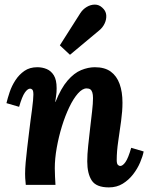

<svg xmlns="http://www.w3.org/2000/svg" viewBox="-20 -803 650 834"><path d="M453 11Q398 11 378.5 -19Q359 -49 359 -102Q359 -132 363 -169.5Q367 -207 371.5 -246Q376 -285 380 -319.5Q384 -354 384 -377Q384 -392 381 -401.5Q378 -411 372 -415Q366 -419 356 -419Q338 -419 318.5 -397Q299 -375 281 -337.5Q263 -300 249 -254.5Q235 -209 226.5 -161.5Q218 -114 218 -72Q218 -59 219 -35.5Q220 -12 221 0H92Q90 -21 89.5 -29.5Q89 -38 89 -48Q89 -69 91.5 -97.5Q94 -126 98 -159.5Q102 -193 106 -226Q109 -253 112.5 -278.5Q116 -304 119 -326.5Q122 -349 123.5 -366Q125 -383 125 -392Q125 -409 120.5 -413.5Q116 -418 111 -418Q100 -418 88 -401Q76 -384 63 -339L8 -355Q13 -376 22 -403Q31 -430 47 -454.5Q63 -479 86 -495Q109 -511 142 -511Q164 -511 183 -503Q202 -495 214 -475.5Q226 -456 226 -420Q226 -401 224 -389Q222 -377 220 -360H221Q245 -420 273.5 -453Q302 -486 332.5 -498.5Q363 -511 392 -511Q435 -511 461 -492Q487 -473 499.5 -438.5Q512 -404 512 -357Q512 -321 506 -277Q500 -233 493.5 -189Q487 -145 487 -108Q487 -92 492 -87Q497 -82 502 -82Q513 -82 525 -99Q537 -116 550 -161L604 -145Q600 -124 588.5 -97Q577 -70 558 -45.5Q539 -21 513 -5Q487 11 453 11ZM284 -565 240 -606 329 -746Q340 -763 357 -773Q374 -783 392 -783Q410 -783 424 -770Q440 -756 441.5 -737.5Q443 -719 434.5 -701Q426 -683 411 -671Z"/></svg>

Font: Lora Italic
Style: Italic
Weight: 400
Italic angle: -3°
Designer: Olga Karpushina, Alexei Vanyashin (Cyrillic)
Foundry: Cyreal
Version: Version 2.210; ttfautohint (v1.8.1.43-b0c9)